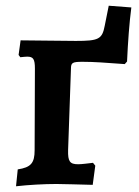

<svg xmlns="http://www.w3.org/2000/svg" viewBox="-20 -643 485 671"><path d="M360 -623 346 -553C337 -506 325 -500 245 -500C181 -500 105 -502 52 -502L45 -451L51 -443C60 -444 70 -445 75 -445C96 -445 102 -437 102 -403L101 -118C101 -73 88 -58 42 -51L36 8C79 3 135 0 177 0C204 0 257 2 304 3L313 -64L305 -74C288 -72 266 -69 253 -69C224 -69 217 -79 218 -118L228 -403C228 -424 233 -427 269 -427C308 -427 348 -424 416 -419L424 -428C427 -495 432 -564 439 -617Z"/></svg>

Font: Alegreya SC
Style: Bold
Weight: 700
Designer: Juan Pablo del Peral
Foundry: Huerta Tipografica
Version: Version 2.007;PS 002.007;hotconv 1.0.88;makeotf.lib2.5.64775